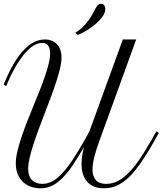

<svg xmlns="http://www.w3.org/2000/svg" viewBox="-20 -999 878 1038"><path d="M716.3 -785.6 517.1 -236.8Q509.8 -216.8 502.9 -195.8Q496.1 -174.8 491 -154.5Q485.8 -134.3 482.9 -115.5Q480 -96.7 480 -81.5Q480 -46.9 497.8 -25.9Q515.6 -4.9 554.7 -4.9Q586.9 -4.9 616.7 -20Q646.5 -35.2 676 -65.2Q705.6 -95.2 736.1 -140.1Q766.6 -185.1 800.3 -244.6L825.7 -289.6L838.4 -280.3L813.5 -235.4Q776.9 -170.4 744.1 -122.6Q711.4 -74.7 679.2 -43.2Q647 -11.7 613.8 3.7Q580.6 19 542.5 19Q482.9 19 451.9 -15.9Q420.9 -50.8 420.9 -111.3Q420.9 -130.4 424.1 -154.3Q427.2 -178.2 434.6 -205.1Q402.3 -149.4 374.3 -107.4Q346.2 -65.4 318.4 -37.4Q290.5 -9.3 261.5 4.9Q232.4 19 198.2 19Q170.9 19 146.7 10.3Q122.6 1.5 104.5 -15.4Q86.4 -32.2 75.9 -57.4Q65.4 -82.5 65.4 -115.7Q65.4 -143.6 73.5 -178.5Q81.5 -213.4 94.5 -252.7Q107.4 -292 124 -334.7Q140.6 -377.4 158.2 -420.2Q175.8 -462.9 192.4 -504.4Q209 -545.9 221.9 -583.5Q234.9 -621.1 242.9 -653.1Q251 -685.1 251 -709Q251 -721.2 248.8 -731.9Q246.6 -742.7 241.7 -750.5Q236.8 -758.3 228.5 -762.7Q220.2 -767.1 208 -767.1Q186.5 -767.1 162.8 -753.2Q139.2 -739.3 114.3 -710.4Q89.4 -681.6 63.7 -637.5Q38.1 -593.3 13.2 -533.2L0 -542Q26.9 -608.4 54.4 -654.8Q82 -701.2 110.1 -730.2Q138.2 -759.3 166.3 -772.5Q194.3 -785.6 222.2 -785.6Q263.2 -785.6 287.8 -760Q312.5 -734.4 312.5 -687Q312.5 -662.6 304.7 -629.4Q296.9 -596.2 284.2 -557.1Q271.5 -518.1 255.4 -475.1Q239.3 -432.1 222.4 -388.2Q205.6 -344.2 189.5 -301Q173.3 -257.8 160.6 -218.5Q147.9 -179.2 140.1 -145.5Q132.3 -111.8 132.3 -86.9Q132.3 -45.4 153.6 -25.1Q174.8 -4.9 209 -4.9Q238.3 -4.9 265.4 -20.3Q292.5 -35.6 319.8 -65.9Q347.2 -96.2 376.5 -140.9Q405.8 -185.5 439 -244.6L462.9 -287.6L644 -785.6ZM386.7 -822.3Q401.9 -829.6 421.1 -846.9Q440.4 -864.3 457.5 -887.7Q472.2 -907.7 481 -924.3Q489.7 -940.9 496.3 -953.1Q502.9 -965.3 509.5 -971.9Q516.1 -978.5 526.4 -978.5Q538.1 -978.5 543.7 -970.2Q549.3 -961.9 549.3 -950.7Q549.3 -929.2 532.2 -906.7Q515.1 -884.3 491.2 -864.7Q467.3 -845.2 442.1 -830.6Q417 -815.9 400.4 -810.1Z"/></svg>

Font: Petit Formal Script
Style: Regular
Weight: 400
Version: Version 1.001; ttfautohint (v0.8) -G 200 -r 50